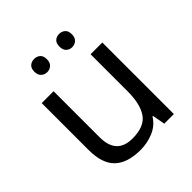

<svg xmlns="http://www.w3.org/2000/svg" viewBox="-199 -868 1017 1017"><g transform="rotate(-45 309.0 -360.0)"><path d="M533 -536V0H461L448 -71H444Q418 -29 372 -9.5Q326 10 274 10Q177 10 128 -36.5Q79 -83 79 -185V-536H168V-191Q168 -63 287 -63Q376 -63 410.5 -113Q445 -163 445 -257V-536ZM169 -681Q169 -707 183 -718.5Q197 -730 216 -730Q235 -730 249 -718.5Q263 -707 263 -681Q263 -656 249 -643.5Q235 -631 216 -631Q197 -631 183 -643.5Q169 -656 169 -681ZM357 -681Q357 -707 370.5 -718.5Q384 -730 403 -730Q422 -730 436 -718.5Q450 -707 450 -681Q450 -656 436 -643.5Q422 -631 403 -631Q384 -631 370.5 -643.5Q357 -656 357 -681Z"/></g></svg>

Font: Noto Sans Hanunoo
Style: Regular
Weight: 400
Designer: Monotype Design Team
Foundry: Monotype Imaging Inc.
Version: Version 2.003; ttfautohint (v1.8.4.7-5d5b)